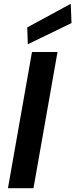

<svg xmlns="http://www.w3.org/2000/svg" viewBox="-20 -995 398 1015"><path d="M22 0 149 -720H284L157 0ZM127 -761 124 -850 354 -975 358 -873Z"/></svg>

Font: DM Sans
Style: Bold Italic
Weight: 700
Italic angle: -10°
Designer: Colophon Foundry, Jonny Pinhorn
Foundry: Colophon Foundry
Version: Version 4.004;gftools[0.9.30]